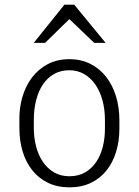

<svg xmlns="http://www.w3.org/2000/svg" viewBox="-20 -782 586 812"><path d="M123 -240.7Q123 -200.2 132.6 -163.1Q142.1 -126 161.1 -97.9Q180.2 -69.8 208.3 -53.2Q236.3 -36.6 273.9 -36.6Q311 -36.6 339.1 -52.5Q367.2 -68.4 386 -95.7Q404.8 -123 414.3 -159.7Q423.8 -196.3 423.8 -237.8V-273.9Q423.8 -319.8 413.1 -358.6Q402.3 -397.5 382.6 -425.5Q362.8 -453.6 335 -469.2Q307.1 -484.9 272.9 -484.9Q236.8 -484.9 209 -469.2Q181.2 -453.6 162.1 -425.8Q143.1 -397.9 133.1 -359.1Q123 -320.3 123 -273.9ZM62 -273.9Q61 -325.2 74.7 -371.8Q88.4 -418.5 115.2 -454.1Q142.1 -489.7 181.9 -510.7Q221.7 -531.7 272.9 -531.7Q323.2 -531.7 362.5 -511.7Q401.9 -491.7 429 -456.8Q456.1 -421.9 470.5 -375Q484.9 -328.1 484.9 -273.9V-237.8Q484.9 -185.1 470.9 -139.6Q457 -94.2 430.2 -60.8Q403.3 -27.3 364 -8.5Q324.7 10.3 273.9 10.3Q223.1 10.3 183.8 -8.5Q144.5 -27.3 117.4 -60.8Q90.3 -94.2 76.2 -140.1Q62 -186 62 -240.7ZM426.8 -600.6H378.4L273.4 -701.2L170.4 -600.6H122.6L252.4 -762.2H293.9Z"/></svg>

Font: Ufes Sans Light
Style: Regular
Weight: 200
Designer: Ricardo Esteves & Thais Bronze
Foundry: ProDesignUfes - Ricardo Esteves, Thais Bronze (This is a derivative work, based on Roboto family, by Christian Robertson
Version: Version 2.0